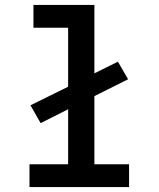

<svg xmlns="http://www.w3.org/2000/svg" viewBox="-20 -755 640 775"><path d="M99 0V-92H255V-314L144 -258L103 -330L255 -405V-643H115V-735H361V-459L456 -506L497 -435L361 -367V-92H501V0Z"/></svg>

Font: Iosevka Custom SmBdEx
Style: Regular
Weight: 600
Width: 7
Monospace: yes
Designer: Belleve Invis
Foundry: Belleve Invis
Version: Version 11.2.4; ttfautohint (v1.8.4)